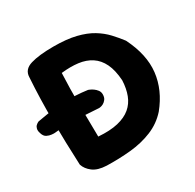

<svg xmlns="http://www.w3.org/2000/svg" viewBox="-198 -808 980 966"><g transform="rotate(-30 292.0 -324.5)"><path d="M158 2Q107 0 79.5 -21Q52 -42 43 -70Q37 -201 36 -328.5Q35 -456 43 -578Q44 -622 92.5 -636.5Q141 -651 225 -651Q301 -651 354 -638Q407 -625 444 -602.5Q481 -580 507.5 -551.5Q534 -523 556 -494Q612 -382 601 -285Q590 -188 520 -102Q479 -56 421.5 -32.5Q364 -9 296.5 -2.5Q229 4 158 2ZM194 -146Q261 -141 307 -152Q353 -163 381.5 -187Q410 -211 424 -247.5Q438 -284 440 -331Q436 -391 417.5 -429.5Q399 -468 367 -489Q335 -510 291.5 -515.5Q248 -521 195 -515Q191 -426 191.5 -334Q192 -242 194 -146ZM9 -271Q8 -271 -4.5 -272Q-17 -273 -31 -280Q-45 -287 -51 -308Q-56 -323 -53.5 -334Q-51 -345 -44.5 -351Q-38 -357 -33 -359.5Q-28 -362 -28 -362Q-4 -366 22 -370.5Q48 -375 76 -378Q104 -381 134.5 -382Q165 -383 198 -381.5Q231 -380 267 -375Q267 -375 275.5 -371.5Q284 -368 294 -361Q304 -354 312 -343.5Q320 -333 320 -319Q320 -301 312 -290.5Q304 -280 294.5 -275Q285 -270 277.5 -269Q270 -268 270 -268Q234 -270 206 -272Q178 -274 155.5 -275Q133 -276 111 -275.5Q89 -275 64.5 -274.5Q40 -274 9 -271Z"/></g></svg>

Font: Sour Gummy
Style: Bold
Weight: 700
Designer: Stefie Justprince
Foundry: Eifetstype
Version: Version 1.000